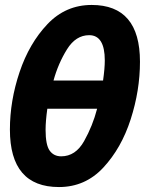

<svg xmlns="http://www.w3.org/2000/svg" viewBox="-20 -745 603 775"><path d="M545 -496Q545 -725 350 -725Q245 -725 171.5 -647.5Q98 -570 59 -454Q20 -338 20 -222Q20 10 218 10Q324 10 397 -68.5Q470 -147 507.5 -263.5Q545 -380 545 -496ZM340 -603Q403 -603 403 -501Q403 -469 396 -420H196Q215 -489 250.5 -546Q286 -603 340 -603ZM164 -221Q164 -256 171 -306H372Q354 -237 319.5 -175.5Q285 -114 227 -114Q197 -114 180.5 -137Q164 -160 164 -221Z"/></svg>

Font: Noto Sans UI Condensed ExtraBold
Style: Italic
Weight: 800
Width: 3
Designer: Monotype Design Team
Foundry: Monotype Imaging Inc.
Version: 1.001